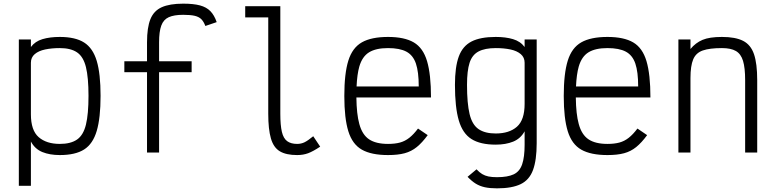

<svg xmlns="http://www.w3.org/2000/svg" viewBox="-20 -834 4240 1050"><path d="M83 182V-618H149V-577Q172 -608 212.5 -620Q253 -632 307 -632Q392 -632 440 -601.5Q488 -571 509 -501Q530 -431 530 -310Q530 -189 509 -118Q488 -47 440 -16.5Q392 14 307 14Q252 14 211.5 -2.5Q171 -19 149 -60V182ZM307 -47Q367 -47 401.5 -71Q436 -95 450 -152.5Q464 -210 464 -310Q464 -410 450 -467Q436 -524 401.5 -547.5Q367 -571 307 -571Q263 -571 227 -563.5Q191 -556 170 -538Q149 -520 149 -491V-209Q149 -121 191.5 -84Q234 -47 307 -47Z M784 0V-439H660V-499H784V-603Q784 -683 802.5 -729Q821 -775 864.5 -794.5Q908 -814 982 -814Q1038 -814 1073.5 -804.5Q1109 -795 1130.5 -773Q1152 -751 1165 -713L1103 -692Q1094 -716 1081 -729Q1068 -742 1045 -747.5Q1022 -753 982 -753Q932 -753 903 -740Q874 -727 862 -694Q850 -661 850 -603V-499H1028V-439H850V0Z M1605 14Q1545 14 1510.5 -6.5Q1476 -27 1461.5 -77Q1447 -127 1447 -212V-739H1321V-800H1513V-212Q1513 -149 1521.5 -113Q1530 -77 1550.5 -62Q1571 -47 1605 -47Q1627 -47 1645.5 -56Q1664 -65 1693 -89L1731 -32Q1692 -6 1665 4Q1638 14 1605 14Z M2102 14Q2011 14 1959 -15.5Q1907 -45 1885 -116Q1863 -187 1863 -309Q1863 -432 1885 -502.5Q1907 -573 1959 -602.5Q2011 -632 2102 -632Q2192 -632 2243 -602Q2294 -572 2315.5 -499.5Q2337 -427 2337 -301H1929Q1930 -210 1945 -156Q1961 -97 1998.5 -72Q2036 -47 2102 -47Q2140 -47 2167.5 -54.5Q2195 -62 2218.5 -80.5Q2242 -99 2266 -131L2319 -95Q2289 -54 2259.5 -30Q2230 -6 2193 4Q2156 14 2102 14ZM1930 -361H2270Q2270 -441 2254.5 -486.5Q2239 -532 2202.5 -551.5Q2166 -571 2102 -571Q2036 -571 1998.5 -548Q1961 -525 1945 -470Q1933 -428 1930 -361Z M2698 196Q2659 196 2631.5 190Q2604 184 2582 170.5Q2560 157 2537 133L2586 92Q2602 109 2617 118Q2632 127 2651 131Q2670 135 2698 135Q2756 135 2789 119.5Q2822 104 2835.5 64.5Q2849 25 2849 -42V-116Q2827 -76 2786.5 -59.5Q2746 -43 2691 -43Q2607 -43 2558.5 -73.5Q2510 -104 2489 -175.5Q2468 -247 2468 -370Q2468 -468 2489 -525Q2510 -582 2558.5 -607Q2607 -632 2691 -632Q2745 -632 2785.5 -620Q2826 -608 2849 -577V-618H2915V-51Q2915 41 2895 95.5Q2875 150 2827.5 173Q2780 196 2698 196ZM2691 -104Q2765 -104 2807 -141Q2849 -178 2849 -266V-491Q2849 -520 2828 -538Q2807 -556 2771.5 -563.5Q2736 -571 2691 -571Q2632 -571 2597 -552.5Q2562 -534 2548 -490.5Q2534 -447 2534 -370Q2534 -269 2548 -210.5Q2562 -152 2597 -128Q2632 -104 2691 -104Z M3302 14Q3211 14 3159 -15.5Q3107 -45 3085 -116Q3063 -187 3063 -309Q3063 -432 3085 -502.5Q3107 -573 3159 -602.5Q3211 -632 3302 -632Q3392 -632 3443 -602Q3494 -572 3515.5 -499.5Q3537 -427 3537 -301H3129Q3130 -210 3145 -156Q3161 -97 3198.5 -72Q3236 -47 3302 -47Q3340 -47 3367.5 -54.5Q3395 -62 3418.5 -80.5Q3442 -99 3466 -131L3519 -95Q3489 -54 3459.5 -30Q3430 -6 3393 4Q3356 14 3302 14ZM3130 -361H3470Q3470 -441 3454.5 -486.5Q3439 -532 3402.5 -551.5Q3366 -571 3302 -571Q3236 -571 3198.5 -548Q3161 -525 3145 -470Q3133 -428 3130 -361Z M3690 0V-618H3756V-566Q3784 -600 3822 -616Q3860 -632 3928 -632Q4002 -632 4044 -610.5Q4086 -589 4103.5 -537.5Q4121 -486 4121 -396V0H4055V-396Q4055 -463 4043.5 -501Q4032 -539 4004.5 -555Q3977 -571 3928 -571Q3861 -571 3823.5 -558Q3786 -545 3771 -509.5Q3756 -474 3756 -407V0Z"/></svg>

Font: Victor Mono Thin Light
Style: Regular
Weight: 300
Monospace: yes
Version: Version 1.561;gftools[0.9.30]